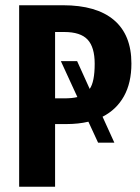

<svg xmlns="http://www.w3.org/2000/svg" viewBox="-20 -712 534 732"><path d="M371 -267 416 -168H354L317 -248Q279 -239 233 -239H190V0H53V-692H220Q348 -692 414.5 -635.5Q481 -579 481 -470Q481 -396 452.5 -345Q424 -294 371 -267ZM322 -373Q341 -400 341 -469Q341 -532 314 -561Q287 -590 225 -590H190V-337H223Q256 -337 275 -342L212 -479H274Z"/></svg>

Font: Fira Sans Extra Condensed SemiBold
Style: Regular
Weight: 600
Width: 1
Designer: Carrois Corporate & Edenspiekermann AG
Foundry: Carrois Corporate GbR & Edenspiekermann AG
Version: Version 4.203